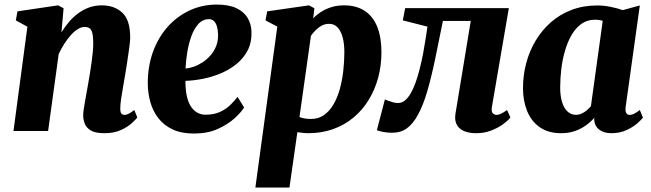

<svg xmlns="http://www.w3.org/2000/svg" viewBox="-20 -588 2922 862"><path d="M256 -443Q272 -469 291 -491Q310 -513 332.5 -529.2Q355 -545.5 381 -554.8Q407 -564 437 -564Q493.5 -564 529 -531.2Q564.5 -498.5 564.5 -419Q564.5 -403.5 560.2 -372.8Q556 -342 550.8 -308Q545.5 -274 541 -247Q537 -222 532 -194.8Q527 -167.5 523.5 -142.8Q520 -118 520 -100Q520 -82 526 -77Q532 -72 538.5 -72Q547 -72 556.8 -76.8Q566.5 -81.5 583 -94L596.5 -60.5Q590.5 -52.5 572.2 -35.5Q554 -18.5 523 -4.2Q492 10 448.5 10Q408 10 387.8 -2.2Q367.5 -14.5 360.5 -33Q353.5 -51.5 353.5 -70Q353.5 -81 355.8 -97.2Q358 -113.5 361.8 -133.5Q365.5 -153.5 369.2 -174.8Q373 -196 376.5 -216Q380 -236.5 384 -260.2Q388 -284 391.2 -308.5Q394.5 -333 396.8 -356.5Q399 -380 398.5 -400.5Q398 -427 394 -441.5Q390 -456 381.5 -461.5Q373 -467 359.5 -467Q345 -467 329.2 -457.2Q313.5 -447.5 298.2 -430.5Q283 -413.5 269 -391.8Q255 -370 243.5 -345.5L196 0H40.5L103 -468L51 -496.5L58.5 -537L240.5 -564L265.5 -551Z M1076 -105.5Q1063 -84 1033 -56.8Q1003 -29.5 957.5 -9Q912 11.5 851 11.5Q794 11.5 754.5 -7.2Q715 -26 690.5 -58Q666 -90 655 -129.8Q644 -169.5 643.5 -211Q643 -288.5 666.2 -353.5Q689.5 -418.5 731.5 -466.2Q773.5 -514 830.5 -540.8Q887.5 -567.5 953.5 -567.5Q1007.5 -567.5 1041.5 -551.2Q1075.5 -535 1091.8 -507.5Q1108 -480 1109 -446Q1110.5 -397.5 1091.8 -361.5Q1073 -325.5 1040.8 -299.8Q1008.5 -274 969 -257.8Q929.5 -241.5 888.8 -233.8Q848 -226 812.5 -225Q812.5 -187.5 818.2 -159.2Q824 -131 835.8 -112Q847.5 -93 864.5 -83Q881.5 -73 903.5 -73Q941 -73 968.2 -85.8Q995.5 -98.5 1014.5 -117.2Q1033.5 -136 1046.5 -153ZM918.5 -502Q890.5 -502 871 -480.8Q851.5 -459.5 839.2 -425.8Q827 -392 820.8 -353.5Q814.5 -315 813 -280.5Q829.5 -281.5 849.8 -288.5Q870 -295.5 889.5 -308.2Q909 -321 925.2 -339.5Q941.5 -358 950.8 -382Q960 -406 959 -435Q957.5 -468.5 947.2 -485.2Q937 -502 918.5 -502Z M1126.5 254 1225 -468.5 1172 -496.5 1179.5 -537 1367 -564 1391.5 -551 1386 -505.5Q1401 -521.5 1421.8 -534.8Q1442.5 -548 1468 -556Q1493.5 -564 1524.5 -564Q1579.5 -564 1617 -539.5Q1654.5 -515 1673.5 -468Q1692.5 -421 1692.5 -354Q1692.5 -293.5 1677.8 -239Q1663 -184.5 1635 -139Q1607 -93.5 1566.8 -60Q1526.5 -26.5 1475.2 -8.2Q1424 10 1364 10Q1352.5 10 1339.8 8.5Q1327 7 1315 5.5L1279.5 254ZM1324.5 -62.5Q1335 -58.5 1347.5 -56.2Q1360 -54 1376.5 -54Q1409.5 -54 1434.2 -71.2Q1459 -88.5 1476.5 -118Q1494 -147.5 1505 -186.2Q1516 -225 1521 -268.5Q1526 -312 1526 -355.5Q1526 -390 1518.8 -418.5Q1511.5 -447 1496.5 -464Q1481.5 -481 1457.5 -481Q1439.5 -481 1424.8 -473.2Q1410 -465.5 1397.8 -453.2Q1385.5 -441 1376 -427.5Z M2188.5 -108.5Q2185 -85 2193.2 -78.5Q2201.5 -72 2209 -72Q2217 -72 2228.2 -77Q2239.5 -82 2256.5 -94L2271.5 -60.5Q2260 -46 2237.2 -29.5Q2214.5 -13 2184 -1.5Q2153.5 10 2118 10Q2068 10 2043 -12.5Q2018 -35 2025 -78.5L2093.5 -494H1968.5Q1949.5 -399.5 1932.8 -319Q1916 -238.5 1897.5 -175.8Q1879 -113 1855.5 -71Q1834 -32 1806.8 -12Q1779.5 8 1740 8Q1718.5 8 1698.8 4Q1679 0 1672 -3.5L1708 -141.5Q1713 -139.5 1722.8 -135.8Q1732.5 -132 1744.2 -128.8Q1756 -125.5 1767 -125.5Q1784 -125.5 1798.2 -137.2Q1812.5 -149 1824.2 -169.5Q1836 -190 1845.5 -216.5Q1855 -243 1862.5 -272Q1872.5 -310 1879.8 -348.8Q1887 -387.5 1891.8 -419.2Q1896.5 -451 1899 -468.5L1788.5 -496.5L1799 -551.5H2264.5Z M2789 -108.5Q2786.5 -89 2791.8 -80.5Q2797 -72 2808 -72Q2815 -72 2825.5 -76.8Q2836 -81.5 2852.5 -94L2866.5 -60.5Q2860.5 -51 2841 -34Q2821.5 -17 2792 -3.5Q2762.5 10 2724.5 10Q2692 10 2671 -5.5Q2650 -21 2647.5 -50L2648.5 -59.5Q2633.5 -42 2611.8 -26Q2590 -10 2562 0Q2534 10 2499.5 10Q2441 10 2402.8 -17.2Q2364.5 -44.5 2346.2 -90.5Q2328 -136.5 2328 -191.5Q2328 -249 2342.2 -303.5Q2356.5 -358 2384.5 -405Q2412.5 -452 2453 -487.8Q2493.5 -523.5 2546 -543.5Q2598.5 -563.5 2661.5 -563.5Q2691 -563.5 2722.8 -557Q2754.5 -550.5 2776 -542.5L2852.5 -563.5ZM2686 -494.5Q2678 -497 2669.2 -498.2Q2660.5 -499.5 2651 -499.5Q2616.5 -499.5 2590.5 -481Q2564.5 -462.5 2546.2 -431Q2528 -399.5 2516.5 -359.8Q2505 -320 2500 -277.8Q2495 -235.5 2495 -195.5Q2495 -156.5 2503.8 -128.8Q2512.5 -101 2528.5 -86.8Q2544.5 -72.5 2566 -72.5Q2575.5 -72.5 2584.5 -75.5Q2593.5 -78.5 2602 -83.8Q2610.5 -89 2618.2 -96Q2626 -103 2633 -111.5Z"/></svg>

Font: Merriweather 28pt Black
Style: Italic
Weight: 900
Italic angle: -7.8°
Version: Version 2.101